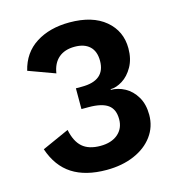

<svg xmlns="http://www.w3.org/2000/svg" viewBox="-102 -759 794 858"><g transform="rotate(-15 294.5 -330.0)"><path d="M521 -490Q521 -441 501 -405.5Q481 -370 452 -352Q423 -334 397 -334V-331Q430 -331 461.5 -314Q493 -297 513.5 -262.5Q534 -228 534 -179Q534 -124 502.5 -81Q471 -38 415 -14Q359 10 287 10Q190 10 128.5 -29.5Q67 -69 39 -152L164 -208Q175 -153 204.5 -127Q234 -101 288 -101Q339 -101 369 -126.5Q399 -152 399 -195Q399 -241 370.5 -261.5Q342 -282 281 -282H248V-378H276Q384 -378 384 -469Q384 -513 359.5 -536Q335 -559 290 -559Q244 -559 216 -535Q188 -511 181 -465L58 -510Q77 -589 140.5 -629.5Q204 -670 296 -670Q402 -670 461.5 -620Q521 -570 521 -490Z"/></g></svg>

Font: Work Sans SemiBold
Style: Regular
Weight: 600
Designer: Wei Huang
Foundry: Wei Huang
Version: Version 1.500